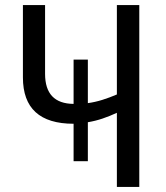

<svg xmlns="http://www.w3.org/2000/svg" viewBox="-20 -734 651 754"><path d="M439 -714V-363Q411 -351 382.5 -342Q354 -333 325 -329V-500H269V-326Q157 -327 157 -444V-714H70V-430Q70 -248 269 -248V-101H325V-254Q355 -259 383 -268.5Q411 -278 439 -291V0H527V-714Z"/></svg>

Font: Noto Sans UI SemiCondensed
Style: Regular
Weight: 400
Width: 4
Designer: Monotype Design Team
Foundry: Monotype Imaging Inc.
Version: 1.001